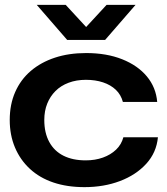

<svg xmlns="http://www.w3.org/2000/svg" viewBox="-20 -760 685 789"><path d="M327 9Q256 9 199.5 -10Q143 -29 103 -66Q63 -103 41.5 -154Q20 -205 20 -267Q20 -331 42.5 -382Q65 -433 106.5 -468.5Q148 -504 205.5 -523Q263 -542 334 -542Q418 -542 482 -516.5Q546 -491 583.5 -446Q621 -401 626 -341H485Q477 -371 456 -391Q435 -411 403.5 -421.5Q372 -432 333 -432Q294 -432 262 -420Q230 -408 208 -386Q186 -364 174 -334Q162 -304 162 -267Q162 -214 182.5 -176.5Q203 -139 241 -120Q279 -101 332 -101Q371 -101 403 -112.5Q435 -124 457 -145Q479 -166 487 -196H629Q623 -133 581 -87Q539 -41 473 -16Q407 9 327 9ZM256 -596 131 -740H250L334 -649L418 -740H537L412 -596Z"/></svg>

Font: Mona Sans Expanded SemiBold
Style: Regular
Weight: 600
Width: 7
Designer: Deni Anggara
Foundry: GitHub
Version: Version 2.000